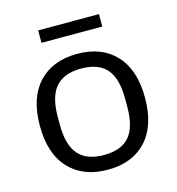

<svg xmlns="http://www.w3.org/2000/svg" viewBox="-105 -786 817 887"><g transform="rotate(-15 303.0 -342.5)"><path d="M303 10Q185 10 118 -62Q51 -134 51 -267Q51 -400 118 -472Q185 -544 303 -544Q421 -544 487.5 -472Q554 -400 554 -267Q554 -134 487.5 -62Q421 10 303 10ZM303.1 -60.3Q386 -60.3 425 -105.6Q464 -151 464 -247.1V-286.9Q464 -383 425 -428.4Q386 -473.7 303.1 -473.7Q221 -473.7 181.4 -428.4Q141.7 -383 141.7 -286.9V-247.1Q141.7 -151 181.4 -105.6Q221 -60.3 303.1 -60.3ZM157.6 -635.8V-695.2H448.4V-635.8Z"/></g></svg>

Font: Mozilla Text ExtraLight
Style: Regular
Weight: 200
Designer: Studio DRAMA
Foundry: Studio DRAMA
Version: Version 1.000